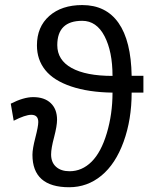

<svg xmlns="http://www.w3.org/2000/svg" viewBox="-20 -745 640 774"><path d="M558.1 -371.6H510.7Q510.7 -263.2 478.3 -173.6Q445.8 -84 388.9 -37.1Q332 9.8 258.8 9.8Q110.8 9.8 110.8 -121.1Q110.8 -145 122.6 -190.4Q134.3 -235.8 134.3 -252.9Q134.3 -282.2 106 -282.2Q82 -282.2 35.2 -258.3L23.4 -327.1Q75.2 -353.5 113.8 -353.5Q159.2 -353.5 184.6 -329.3Q210 -305.2 210 -262.2Q210 -237.8 198.2 -192.4Q186 -147 186 -122.6Q186 -90.3 206.1 -72.5Q226.1 -54.7 260.3 -54.7Q310.5 -54.7 349.1 -93Q387.7 -131.3 410.6 -208.3Q433.6 -285.2 433.6 -371.6Q336.4 -373 266.4 -396.7Q196.3 -420.4 162.6 -462.4Q128.9 -504.4 128.9 -562Q128.9 -636.7 178.7 -680.7Q228.5 -724.6 311.5 -724.6Q407.2 -724.6 457.8 -652.6Q508.3 -580.6 510.7 -439.5H558.1ZM433.6 -439Q433.6 -537.1 401.4 -599.1Q369.1 -661.1 311.5 -661.1Q210.9 -661.1 210.9 -563Q210.9 -502.9 268.8 -470.9Q326.7 -439 433.6 -439Z"/></svg>

Font: Cousine
Style: Regular
Weight: 400
Monospace: yes
Designer: Steve Matteson
Foundry: Ascender Corporation
Version: Version 1.20